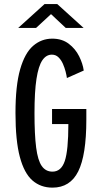

<svg xmlns="http://www.w3.org/2000/svg" viewBox="-20 -892 490 924"><path d="M232.5 11Q176 11 136.2 -23.5Q96.5 -58 75.5 -136.8Q54.5 -215.5 54.5 -348Q54.5 -480 77 -558.5Q99.5 -637 139.5 -671.5Q179.5 -706 231.5 -706Q278.5 -706 310.8 -681.5Q343 -657 360.8 -621.2Q378.5 -585.5 383 -552.5L302 -516.5Q300.5 -528.5 295.8 -547.2Q291 -566 282.8 -584.8Q274.5 -603.5 261.5 -616.2Q248.5 -629 229.5 -629Q202 -629 183.5 -601.5Q165 -574 155.5 -512.2Q146 -450.5 146 -348Q146 -243.5 154 -181.8Q162 -120 181 -93Q200 -66 232.5 -66Q274.5 -66 291.8 -117.2Q309 -168.5 309 -295H230.5V-367.5H395.5V-316Q395.5 -145.5 356.5 -67.2Q317.5 11 232.5 11ZM67.5 -757.5 194.5 -872.5H255.5L382.5 -757.5H296.5L225.5 -824L153.5 -757.5Z"/></svg>

Font: Trispace Condensed
Style: Regular
Weight: 400
Width: 3
Designer: Tyler Finck
Foundry: Etcetera Type Company
Version: Version 1.210; ttfautohint (v1.8.3)